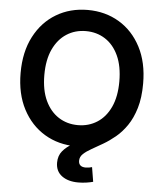

<svg xmlns="http://www.w3.org/2000/svg" viewBox="-61 -791 880 1051"><g transform="rotate(5 378.5 -265.5)"><path d="M378.9 10.7Q282.2 10.7 206.1 -34.9Q129.9 -80.6 85.9 -164.6Q42 -248.5 42 -363.3Q42 -479 85.9 -563.2Q129.9 -647.5 206.1 -692.9Q282.2 -738.3 378.9 -738.3Q475.1 -738.3 551.3 -692.9Q627.4 -647.5 671.4 -563.2Q715.3 -479 715.3 -363.3Q715.3 -248 671.4 -164.1Q627.4 -80.1 551.3 -34.7Q475.1 10.7 378.9 10.7ZM378.9 -105.5Q438 -105.5 484.6 -135.3Q531.2 -165 557.9 -222.7Q584.5 -280.3 584.5 -363.3Q584.5 -446.8 557.9 -504.6Q531.2 -562.5 484.6 -592.3Q438 -622.1 378.9 -622.1Q319.3 -622.1 272.7 -592Q226.1 -562 199.2 -504.4Q172.4 -446.8 172.4 -363.3Q172.4 -280.3 199.2 -222.9Q226.1 -165.5 272.7 -135.5Q319.3 -105.5 378.9 -105.5ZM408.2 207Q352.5 207 318.1 181.6Q283.7 156.2 283.7 108.9Q283.7 70.8 304.9 45.2Q326.2 19.5 361.1 -0.2Q396 -20 437.7 -39.8Q479.5 -59.6 521.2 -84.5Q563 -109.4 597.9 -145.5Q632.8 -181.6 654.1 -234.4Q675.3 -287.1 675.3 -363.3H715.3Q715.3 -284.7 698.2 -228Q681.2 -171.4 653.6 -131.1Q626 -90.8 592.5 -63.2Q559.1 -35.6 525.9 -16.4Q492.7 2.9 464.8 18.6Q437 34.2 419.9 50.3Q402.8 66.4 402.8 87.9Q402.8 104.5 412.6 113.3Q422.4 122.1 442.4 122.1Q451.2 122.1 460 120.6Q468.8 119.1 476.6 116.7L489.7 196.3Q473.6 200.7 451.9 203.9Q430.2 207 408.2 207Z"/></g></svg>

Font: Inter 24pt SemiBold
Style: Regular
Weight: 600
Designer: Rasmus Andersson
Foundry: rsms
Version: Version 4.001;git-66647c0bb